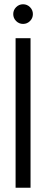

<svg xmlns="http://www.w3.org/2000/svg" viewBox="-20 -879 216 899"><path d="M53 0V-700H123V0ZM88 -767Q69 -767 55.5 -780.5Q42 -794 42 -813Q42 -832 55.5 -845.5Q69 -859 88 -859Q107 -859 120.5 -845.5Q134 -832 134 -813Q134 -794 120.5 -780.5Q107 -767 88 -767Z"/></svg>

Font: DM Sans 36pt Light
Style: Regular
Weight: 300
Designer: Colophon Foundry, Jonny Pinhorn
Foundry: Colophon Foundry
Version: Version 4.004;gftools[0.9.30]